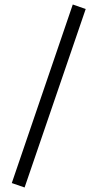

<svg xmlns="http://www.w3.org/2000/svg" viewBox="-20 -725 442 850"><path d="M302.2 -705.1 359.4 -685.1 88.9 105 32.2 85.4Z"/></svg>

Font: Vazirmatn RD Light
Style: Regular
Weight: 300
Designer: Saber Rastikerdar
Foundry: Saber Rastikerdar
Version: Version 32.102